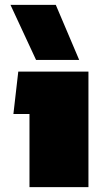

<svg xmlns="http://www.w3.org/2000/svg" viewBox="-20 -768 418 788"><path d="M128 -522 23 -748H209L305 -522ZM101 0V-300H35L55 -474H343V0Z"/></svg>

Font: Boz Display
Style: Regular
Weight: 900
Version: Version 2.000; ttfautohint (v1.8.3)